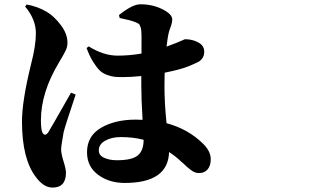

<svg xmlns="http://www.w3.org/2000/svg" viewBox="-20 -809 1540 891"><path d="M309.6 -378.9 331.1 -370.1Q284.2 -230.5 275.4 -196.3Q263.7 -130.9 263.7 -116.2Q263.7 -95.7 274.9 -60.1Q286.1 -24.4 286.1 -7.8Q286.1 61.5 223.6 61.5Q182.6 61.5 146.5 12.7Q82 -71.3 82 -245.1Q82 -339.8 124 -510.7Q146.5 -596.7 146.5 -654.3Q146.5 -719.7 96.7 -778.3L103.5 -788.1Q154.3 -779.3 197.3 -753.9Q230.5 -734.4 261.7 -693.4Q293 -652.3 293 -611.3Q293 -602.5 291.5 -594.2Q290 -585.9 285.6 -576.7Q281.2 -567.4 277.8 -561Q274.4 -554.7 266.6 -541Q258.8 -527.3 253.9 -519.5Q169.9 -379.9 169.9 -251Q169.9 -212.9 175.8 -196.3Q180.7 -184.6 188.5 -184.1Q196.3 -183.6 204.1 -195.3Q210.9 -205.1 309.6 -378.9ZM646.5 -160.2Q599.6 -172.9 540 -172.9Q498 -172.9 468.3 -156.2Q438.5 -139.6 438.5 -111.3Q438.5 -87.9 463.4 -76.7Q488.3 -65.4 522.5 -65.4Q592.8 -65.4 619.6 -87.9Q646.5 -110.4 646.5 -160.2ZM535.2 -725.6 532.2 -739.3Q594.7 -789.1 630.9 -789.1Q688.5 -789.1 733.9 -766.1Q779.3 -743.2 779.3 -718.8Q779.3 -704.1 772 -684.6Q764.6 -665 761.7 -651.4Q757.8 -633.8 752.9 -592.8Q777.3 -601.6 798.3 -609.9Q819.3 -618.2 828.1 -622.6Q836.9 -627 837.9 -627Q874 -627 900.9 -611.8Q927.7 -596.7 927.7 -570.3Q927.7 -550.8 919.4 -539.1Q911.1 -527.3 899.9 -521.5Q888.7 -515.6 856.4 -502Q818.4 -486.3 744.1 -471.7Q743.2 -452.1 743.2 -411.1Q743.2 -329.1 752.9 -237.3Q854.5 -210 923.8 -140.6Q958 -106.4 958 -70.3Q958 -40 943.4 -22.9Q928.7 -5.9 904.3 -5.9Q900.4 -5.9 896.5 -6.3Q892.6 -6.8 889.2 -7.8Q885.7 -8.8 881.3 -10.7Q877 -12.7 874.5 -14.2Q872.1 -15.6 866.7 -19.5Q861.3 -23.4 858.9 -25.4Q856.4 -27.3 850.1 -32.7Q843.8 -38.1 841.3 -40.5Q838.9 -43 831.1 -50.3Q823.2 -57.6 819.3 -60.5Q795.9 -83 764.6 -103.5Q760.7 40 558.6 40Q486.3 40 435.1 2Q383.8 -36.1 383.8 -102.5Q383.8 -177.7 448.7 -215.8Q513.7 -253.9 610.4 -253.9Q630.9 -253.9 641.6 -252.9Q635.7 -350.6 635.7 -413.1V-456.1Q586.9 -451.2 550.8 -451.2Q526.4 -451.2 511.7 -452.6Q497.1 -454.1 476.6 -461.4Q456.1 -468.8 441.9 -482.9Q427.7 -497.1 411.6 -522.9Q395.5 -548.8 381.8 -585.9L391.6 -593.8Q460 -550.8 526.4 -550.8Q581.1 -550.8 636.7 -560.5V-643.6Q636.7 -668.9 632.8 -681.6Q628.9 -694.3 624.5 -697.8Q620.1 -701.2 608.4 -706.1Q587.9 -714.8 535.2 -725.6Z"/></svg>

Font: Bpmf Zihi Serif Heavy
Style: Heavy
Weight: 900
Foundry: But Ko
Version: Version 1.320